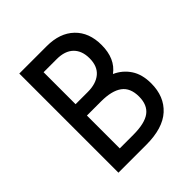

<svg xmlns="http://www.w3.org/2000/svg" viewBox="-197 -859 993 993"><g transform="rotate(-45 299.5 -362.5)"><path d="M441.9 -380.9Q490.2 -359.4 519 -316.2Q547.9 -272.9 547.9 -207Q547.9 -110.8 487.1 -55.4Q426.3 0 304.2 0H101.1V-725.1H301.8Q397.5 -725.1 452.1 -672.6Q506.8 -620.1 506.8 -528.8Q506.8 -428.7 441.9 -380.9ZM414.1 -523.9Q414.1 -579.6 382.3 -610.4Q350.6 -641.1 291 -641.1H194.8V-407.2H284.2Q344.7 -407.2 379.4 -436.5Q414.1 -465.8 414.1 -523.9ZM293 -84Q378.4 -84 416.7 -112.8Q455.1 -141.6 455.1 -203.1Q455.1 -266.6 415.8 -295.4Q376.5 -324.2 297.9 -324.2H194.8V-84Z"/></g></svg>

Font: Stilu
Style: Regular
Weight: 400
Designer: Genilson Lima Santos
Foundry: Genilson Lima Santos
Version: Version 1.200;PS 001.200;hotconv 1.0.88;makeotf.lib2.5.64775